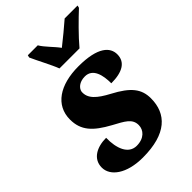

<svg xmlns="http://www.w3.org/2000/svg" viewBox="-227 -862 969 969"><g transform="rotate(-45 257.0 -378.0)"><path d="M225 -606H368C407 -653 471 -716 511 -753L514 -766H422C392 -740 342 -698 307 -671C284 -703 247 -736 230 -766H159L156 -753C171 -718 211 -644 225 -606ZM205 10C374 10 445 -63 445 -173C445 -240 411 -283 318 -332C254 -366 217 -397 221 -444C224 -464 246 -487 287 -487C344 -487 357 -425 357 -368C436 -368 482 -394 482 -450C482 -500 439 -546 300 -546C167 -546 80 -488 80 -386C80 -308 122 -264 210 -216C269 -184 306 -167 306 -121C306 -86 278 -54 225 -54C166 -54 142 -118 144 -192C78 -192 22 -163 22 -101C22 -41 89 10 205 10Z"/></g></svg>

Font: Noto Serif SemiCondensed Extra
Style: Italic
Weight: 800
Width: 4
Italic angle: -12°
Designer: Monotype Design Team
Foundry: Monotype Imaging Inc.
Version: Version 1.901